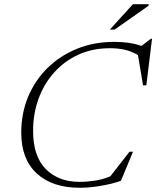

<svg xmlns="http://www.w3.org/2000/svg" viewBox="-20 -878 739 908"><path d="M552 -23Q510 -8 456.2 1Q402.5 10 357.5 10Q227 10 153.8 -57.8Q80.5 -125.5 80.5 -250.5Q80.5 -343 113.5 -421.5Q146.5 -500 206.2 -558Q266 -616 345.8 -648Q425.5 -680 519.5 -680Q555 -680 586 -675.8Q617 -671.5 649 -661L694 -695H699L672 -474.5H656.5L632.5 -617.5Q602.5 -635.5 570.2 -642.8Q538 -650 500 -650Q417.5 -650 350.8 -619.5Q284 -589 236 -535.2Q188 -481.5 162.2 -410.8Q136.5 -340 136.5 -259Q136.5 -139 196.5 -78.5Q256.5 -18 356 -18Q392 -18 429.5 -23.8Q467 -29.5 502 -44.5L592.5 -160.5H609ZM499.5 -738 608.5 -858H683.5L682 -850.5L522 -738Z"/></svg>

Font: Newsreader 16pt Light
Style: Italic
Weight: 300
Italic angle: -17°
Designer: Hugues Gentile
Foundry: Production Type
Version: Version 1.003; ttfautohint (v1.8.3)